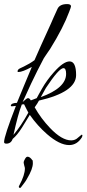

<svg xmlns="http://www.w3.org/2000/svg" viewBox="-72 -673 424 941"><path d="M267 38Q220 38 158 -16Q111 -57 74 -110L36 -48Q12 -10 -10 8Q-18 31 -41 31Q-52 31 -52 23Q-52 -5 6 -154L-13 -152Q-19 -152 -19 -154Q-19 -168 11 -169Q27 -207 45 -251.5Q63 -296 84 -345Q38 -320 18 -320Q14 -320 14 -323Q14 -333 28 -339L45 -347Q74 -361 97 -378Q110 -407 129.5 -451.5Q149 -496 177 -556Q182 -569 190.5 -587Q199 -605 210 -630Q221 -653 257 -653Q276 -653 276 -642Q276 -638 267 -615Q253 -577 229.5 -531Q206 -485 173 -432Q168 -425 160.5 -414Q153 -403 143 -388L111 -326Q86 -277 39 -173Q59 -192 65 -192Q73 -192 79 -181Q81 -182 88.5 -184.5Q96 -187 108 -192Q112 -200 118.5 -211.5Q125 -223 134 -239Q146 -260 160.5 -280Q175 -300 192 -319Q239 -372 269 -372Q301 -372 301 -305Q301 -222 119 -180Q113 -168 98 -147Q129 -92 173 -46Q231 15 277 15Q297 15 311 1Q327 -13 328 -13Q332 -13 332 -9Q332 -7 330 -1Q306 38 267 38ZM128 -197Q252 -242 252 -311Q252 -339 239 -339Q217 -339 153 -242ZM-6 -12Q30 -54 67 -121Q63 -128 58 -138Q53 -148 46 -162L35 -161Q25 -136 15 -99Q5 -62 -6 -12ZM26 248Q22 248 20.5 244.5Q19 241 23 235Q50 185 50 152Q50 148 47 139Q44 128 44 125Q44 116 50 107Q56 95 63 95Q75 95 87 113V111Q88 111 88.5 117.5Q89 124 89 127Q89 155 61 202Q57 210 49 221Q41 232 30 246Q28 248 26 248Z"/></svg>

Font: Love Light
Style: Regular
Weight: 400
Designer: Robert E. Leuschke
Foundry: Robert E. Leuschke
Version: Version 1.010; ttfautohint (v1.8.3)